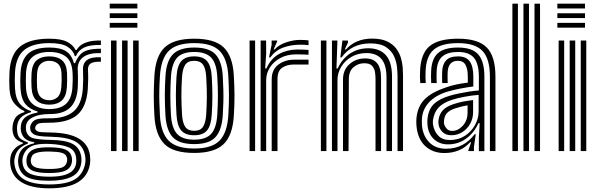

<svg xmlns="http://www.w3.org/2000/svg" viewBox="-20 -820 3249 1042"><path d="M246.8 202Q149 202 95.1 167.9Q41.2 133.8 35.5 69Q33.5 45.8 38.5 25Q43.5 3.8 60.8 -13.9Q78 -31.5 103.5 -40V-46Q80 -52.8 66.1 -67Q52.2 -81.2 48.5 -107Q46.5 -121 48.5 -136.8Q51.5 -161.8 63.6 -180.9Q75.8 -200 112.2 -211.5V-217.5Q86.5 -227 60.6 -255.6Q34.8 -284.2 31.5 -337Q28.8 -383.8 31.5 -430Q37.2 -526.5 90.1 -568.2Q143 -610 247.5 -610Q311 -610 343.9 -593.2Q376.8 -576.5 389.8 -549H395.8Q410.8 -574 436.4 -585Q462 -596 487.5 -598.5Q513 -601 527.5 -600V-576Q468.2 -577.2 436.8 -562.1Q405.2 -547 392.2 -515.5H386.2Q376.2 -548.2 345.2 -567.1Q314.2 -586 247.5 -586Q158.8 -586 112.6 -549.5Q66.5 -513 61.5 -429Q58.8 -383 61.5 -338Q65 -282.2 89.8 -254.6Q114.5 -227 148.5 -217.2V-211.2Q112.2 -200.5 94.5 -183Q76.8 -165.5 73 -136.5Q72 -127.8 72.1 -121.5Q72.2 -115.2 73.2 -106.8Q76 -82.2 87.8 -70.5Q99.5 -58.8 131.5 -47.2V-41.2Q99.5 -27.8 84.4 -12Q69.2 3.8 62.8 25Q59.8 34.8 58.1 44.6Q56.5 54.5 58.2 68.5Q65.2 127 111.1 154Q157 181 246.8 181Q341 181 386 153.5Q431 126 442 68.5Q446 48.2 441.8 25Q432 -28.5 388.1 -52.4Q344.2 -76.2 252.8 -78Q214 -78.8 193.4 -82Q172.8 -85.2 163.2 -91.4Q153.8 -97.5 148.2 -106Q144.8 -111.8 143.9 -122Q143 -132.2 145 -138Q154.5 -164 176 -171.4Q197.5 -178.8 247.5 -178Q332.8 -176.8 378 -214.2Q423.2 -251.8 429.5 -338Q431.2 -361.8 431.5 -387.6Q431.8 -413.5 430.5 -439.8Q426.8 -514.8 527.5 -509V-485Q489.8 -486.2 473 -476.1Q456.2 -466 457.5 -440Q458.8 -413.5 458.5 -387.2Q458.2 -361 456.5 -337Q449.5 -240 399.9 -197Q350.2 -154 247.5 -154Q204.5 -154 191 -150Q177.5 -146 171.8 -131.5Q171 -129.8 170.9 -124.8Q170.8 -119.8 173.2 -116.2Q178.2 -110 184.6 -106.9Q191 -103.8 206.2 -102.6Q221.5 -101.5 252.8 -101Q355.8 -99.5 408.6 -67.5Q461.5 -35.5 468.5 25.2Q471.2 50.2 468.5 69Q458.2 134.8 403.9 168.4Q349.5 202 246.8 202ZM246.8 161Q159.5 161 122.2 138.8Q85 116.5 79 68.2Q77.2 54.2 78.5 44Q79.8 33.8 82 24.5Q88.5 -1.5 107.5 -17.4Q126.5 -33.2 165.5 -42.5V-48.5Q134.5 -52.8 117.6 -66.2Q100.8 -79.8 94.2 -106.8Q91.2 -119.8 93.2 -137Q96.5 -167.2 117.8 -184Q139 -200.8 183.5 -209.2V-215.2Q141.8 -226.8 118.2 -255Q94.8 -283.2 91.2 -341Q89.8 -364.8 90 -384.2Q90.2 -403.8 91.5 -426.5Q95.8 -495 132.4 -528.5Q169 -562 247.5 -562Q306.2 -562 337.6 -542.5Q369 -523 381.2 -477.2H387.2Q399.8 -507.2 416 -524.4Q432.2 -541.5 458.6 -548.5Q485 -555.5 527.5 -555.5V-531.5Q463 -534.2 430.6 -509.4Q398.2 -484.5 402 -435.2Q403 -423.5 403 -404.9Q403 -386.2 402.8 -368.5Q402.5 -350.8 401.8 -341.5Q396.5 -267.8 358 -233.8Q319.5 -199.8 247.5 -201Q224.2 -201.5 197.2 -196.4Q170.2 -191.2 149.2 -178.6Q128.2 -166 122.2 -143.5Q120.2 -135.8 120.5 -125Q120.8 -114.2 122.5 -107.8Q131.5 -76.8 162.8 -69.2Q194 -61.8 252.8 -60.8Q333.8 -59.8 372.5 -40Q411.2 -20.2 420 25.2Q424.2 46.8 420.2 69.2Q411.5 118.8 367.4 139.9Q323.2 161 246.8 161ZM247.5 -228Q305 -228 336.6 -254.9Q368.2 -281.8 372.8 -343.5Q374 -361 374.5 -382.1Q375 -403.2 373.8 -425.2Q370.8 -485.8 338.6 -511.9Q306.5 -538 247.5 -538Q189 -538 157 -511.6Q125 -485.2 121.2 -424.5Q120 -404.2 120.1 -382.6Q120.2 -361 121.2 -342.5Q124.8 -283.2 157.1 -255.6Q189.5 -228 247.5 -228ZM247.5 -252Q204.5 -252 179.4 -273.4Q154.2 -294.8 151.2 -344.2Q150 -366.2 150.1 -384.9Q150.2 -403.5 151.2 -422.2Q154.2 -471.5 179.2 -492.8Q204.2 -514 247.5 -514Q291.2 -514 316.2 -493.1Q341.2 -472.2 343.8 -424Q345.5 -386 342.8 -344.8Q339.2 -295.2 314.2 -273.6Q289.2 -252 247.5 -252ZM247.5 -276Q273.5 -276 291.8 -292.1Q310 -308.2 312.8 -347.5Q314 -366.8 314.5 -383.4Q315 -400 313.8 -422.5Q312 -458.8 293.9 -474.4Q275.8 -490 247.5 -490Q219.5 -490 201.5 -474Q183.5 -458 181.2 -421Q180.2 -401.5 180.1 -384.1Q180 -366.8 181.2 -346Q183.5 -308.5 201.5 -292.2Q219.5 -276 247.5 -276ZM246.8 139Q302.5 139 333.2 128.8Q364 118.5 377.1 102.4Q390.2 86.2 392.8 68.8Q396 45.8 391 24.5Q383.5 -7.8 349.4 -21.6Q315.2 -35.5 252.8 -38.8Q185.2 -42.2 152.1 -27.1Q119 -12 106 25.2Q103 34 101.8 43.9Q100.5 53.8 103 69.5Q109.5 108 144.8 123.5Q180 139 246.8 139ZM246.8 119Q185.8 119 158 106.8Q130.2 94.5 125 69Q122.5 56 123.6 45.4Q124.8 34.8 128.2 25Q137.5 0.5 165.1 -10.5Q192.8 -21.5 254.2 -20.5Q307.2 -19.5 333.4 -9Q359.5 1.5 367.2 25Q374.5 47 368 69.2Q360.2 95.8 332.2 107.4Q304.2 119 246.8 119ZM246.8 97Q287.8 97 309.8 91.2Q331.8 85.5 339.5 69Q344.2 59.2 344.6 47.8Q345 36.2 338.5 25Q332 13.8 312.1 8.5Q292.2 3.2 252.8 2.5Q206.5 1.5 183.9 7.8Q161.2 14 155 24.2Q147.8 36.2 147.1 48Q146.5 59.8 150.5 69Q157.2 84 179.6 90.5Q202 97 246.8 97Z M575.5 -774V-800H725.5V-774ZM575.5 -722V-748H725.5V-722ZM575.5 -670V-696H725.5V-670ZM702.5 0V-600H732.5V0ZM582.5 0V-600H612.5V0ZM642.5 0V-600H672.5V0Z M1034 10Q920 10 872 -38.6Q824 -87.2 818 -191Q814.5 -251.5 814.5 -301.1Q814.5 -350.8 818 -410Q824.5 -517 874.6 -563.5Q924.8 -610 1034 -610Q1144.8 -610 1193.9 -562.9Q1243 -515.8 1249 -410Q1252.2 -354.5 1252.6 -304.1Q1253 -253.8 1249 -191Q1242.2 -84 1192.8 -37Q1143.2 10 1034 10ZM1034 -14Q1130 -14 1171.6 -56.9Q1213.2 -99.8 1219 -192.8Q1223 -257.5 1222.6 -304.8Q1222.2 -352 1219 -408.2Q1213.8 -499.5 1172.9 -542.8Q1132 -586 1034 -586Q939 -586 896.4 -544.2Q853.8 -502.5 848 -408.2Q845.2 -363.5 844.6 -329.2Q844 -295 845 -263Q846 -231 848 -192.5Q853.2 -100 894.9 -57Q936.5 -14 1034 -14ZM1034 -38Q951.5 -38 917 -76.1Q882.5 -114.2 877.8 -195.5Q874.5 -254.8 874.5 -302.4Q874.5 -350 878 -406.5Q883 -489.8 919.1 -525.9Q955.2 -562 1034 -562Q1115.5 -562 1149.9 -524.5Q1184.2 -487 1189 -407Q1191.5 -363.5 1192.2 -330.1Q1193 -296.8 1192.2 -265.1Q1191.5 -233.5 1189 -194.5Q1184 -114.8 1149.9 -76.4Q1115.8 -38 1034 -38ZM1034 -62Q1097 -62 1125.9 -93.4Q1154.8 -124.8 1159.2 -197.8Q1162.5 -249 1162.6 -296.9Q1162.8 -344.8 1159.2 -403.8Q1155.2 -476 1126.4 -507Q1097.5 -538 1034 -538Q967.8 -538 939.9 -505.2Q912 -472.5 907.8 -403.5Q904.8 -355 904.5 -306Q904.2 -257 907.8 -196.5Q912 -125.8 940.5 -93.9Q969 -62 1034 -62ZM1034 -86Q985.8 -86 963.5 -112Q941.2 -138 937.8 -197.8Q934.5 -253.8 934.5 -301.4Q934.5 -349 937.8 -402.5Q941.5 -462.8 964 -488.4Q986.5 -514 1034 -514Q1081.8 -514 1103.9 -488.2Q1126 -462.5 1129.2 -403Q1132.8 -344.5 1132.6 -297.5Q1132.5 -250.5 1129.2 -198.5Q1125.5 -139 1103.8 -112.5Q1082 -86 1034 -86ZM1034 -110Q1066.5 -110 1081.4 -131.2Q1096.2 -152.5 1099.2 -200.2Q1102 -245.2 1102.5 -291.6Q1103 -338 1099.2 -401.5Q1096.8 -448 1081.8 -469Q1066.8 -490 1034 -490Q999.2 -490 984.9 -467.8Q970.5 -445.5 967.8 -400.8Q964.2 -343.5 964.4 -299.9Q964.5 -256.2 967.8 -199.5Q970.5 -153.5 985.2 -131.8Q1000 -110 1034 -110Z M1440 -508.5 1454.2 -577.5V-600H1484L1484.5 -596L1465.2 -552H1470.8Q1491.5 -575.8 1531.6 -589.6Q1571.8 -603.5 1607.8 -603.5Q1616.2 -603.5 1631.1 -602.9Q1646 -602.2 1654.5 -601V-575Q1647.5 -576.2 1633.8 -576.9Q1620 -577.5 1610 -577.5Q1559.8 -577.5 1517.1 -561.9Q1474.5 -546.2 1446.8 -508.5ZM1394.5 0V-600H1424.2L1424.5 -528L1419 -448.5H1425.8Q1450.2 -502.8 1494.6 -527Q1539 -551.2 1593.5 -551.2Q1607.5 -551.2 1628.2 -550.5Q1649 -549.8 1654.5 -549V-523Q1647 -523.8 1625.4 -524.4Q1603.8 -525 1587.8 -525Q1538 -525 1501.2 -505.1Q1464.5 -485.2 1444.5 -453.4Q1424.5 -421.5 1424.5 -385.2V0ZM1334.5 0V-600H1364.5V0ZM1454.5 0V-388Q1454.5 -442.8 1490.8 -469.4Q1527 -496 1573.8 -496H1654.5V-469.8Q1638.5 -470 1614.2 -469.9Q1590 -469.8 1573.8 -469.8Q1538.2 -469.8 1512.1 -452.9Q1486 -436 1486 -391.2V0Z M2137.5 0V-405.8Q2137.5 -424.2 2134.8 -453.9Q2132 -483.5 2119 -513.5Q2106 -543.5 2075.5 -564Q2045 -584.5 1989.5 -584.5Q1889.2 -584.5 1833.8 -508.5H1827L1838.2 -600H1868L1868.5 -589L1851.2 -552H1857.8Q1910.5 -610.5 1999.2 -610.5Q2049.8 -610.5 2081.5 -595.1Q2113.2 -579.8 2131 -555.4Q2148.8 -531 2156.4 -503.6Q2164 -476.2 2165.6 -451.8Q2167.2 -427.2 2167.2 -411.8V0ZM1721.5 0V-600H1751.5V0ZM1781.5 0V-600H1811.2L1806 -448.5H1812.8Q1837.2 -502.2 1881.2 -530.4Q1925.2 -558.5 1980.2 -558Q2041.8 -557.5 2074.6 -520Q2107.5 -482.5 2107.5 -403.8V0H2077.5V-399.8Q2077.5 -467.8 2050.1 -499.9Q2022.8 -532 1969 -532Q1923 -532 1887.4 -511.4Q1851.8 -490.8 1831.6 -457.4Q1811.5 -424 1811.5 -385.2V0ZM1841.5 0V-388Q1841.5 -441.5 1877 -472.2Q1912.5 -503 1961.2 -503Q1993.8 -503 2011.6 -490.6Q2029.5 -478.2 2037.1 -460.1Q2044.8 -442 2046.4 -423.8Q2048 -405.5 2048 -393.8V0H2018V-392Q2018 -406.5 2015.5 -426.5Q2013 -446.5 2000.2 -461.6Q1987.5 -476.8 1956.8 -476.8Q1924.2 -476.8 1898.9 -455.6Q1873.5 -434.5 1873.2 -391.2L1871.5 0Z M2638.8 0V-404Q2638.8 -500.5 2598.8 -543.2Q2558.8 -586 2465.8 -586Q2375.5 -586 2334.2 -550.6Q2293 -515.2 2289.8 -434.8Q2289.2 -419.5 2289.1 -402.8Q2289 -386 2290.5 -369.2H2260.8Q2259.2 -387 2259.1 -401.4Q2259 -415.8 2259.8 -436Q2263.5 -530.2 2312.1 -570.1Q2360.8 -610 2465.8 -610Q2574.8 -610 2621.8 -562.2Q2668.8 -514.5 2668.8 -404V0ZM2578.8 0.2V-72L2583.2 -151.5H2576.5Q2552.2 -98 2508.9 -67.1Q2465.5 -36.2 2410 -36.5Q2364.8 -36.8 2334.5 -65.1Q2304.2 -93.5 2300 -142.2Q2298.5 -159 2300 -174.5Q2305.2 -227.5 2335.4 -256Q2365.5 -284.5 2422.8 -301Q2441.2 -306.5 2469 -312.4Q2496.8 -318.2 2526.1 -322.9Q2555.5 -327.5 2578.8 -329V-404Q2578.8 -472.8 2552.8 -505.4Q2526.8 -538 2465.8 -538Q2408.5 -538 2380.2 -513.2Q2352 -488.5 2349.8 -433.5Q2349.2 -419 2349 -403Q2348.8 -387 2350 -369.2H2320.2Q2319 -388.5 2319.1 -404.4Q2319.2 -420.2 2319.8 -434Q2322.5 -501.2 2356.9 -531.6Q2391.2 -562 2465.8 -562Q2542.8 -562 2575.8 -524.2Q2608.8 -486.5 2608.8 -404V0.2ZM2391 10.5Q2328.5 10.5 2287.6 -27.5Q2246.8 -65.5 2240.2 -137Q2238.2 -160 2240.2 -180Q2246.8 -243.5 2285.2 -281.9Q2323.8 -320.2 2403.5 -346.8Q2431.2 -356 2456.1 -361.4Q2481 -366.8 2518.8 -371.5V-404.2Q2518.8 -444.8 2506.6 -467.4Q2494.5 -490 2465.8 -490Q2437 -490 2423.9 -473.4Q2410.8 -456.8 2409.5 -429.5Q2409.2 -424.2 2409 -406Q2408.8 -387.8 2409.5 -369.2H2379.8Q2378.8 -391.5 2379.1 -406.9Q2379.5 -422.2 2379.8 -432.8Q2381.2 -470.2 2400.9 -492.1Q2420.5 -514 2465.8 -514Q2510.5 -514 2529.6 -486.4Q2548.8 -458.8 2548.8 -404.2V-350.8Q2515.5 -346.5 2479.6 -339.6Q2443.8 -332.8 2413.2 -324Q2347 -305 2310.2 -266.5Q2273.5 -228 2270 -177.2Q2269.5 -169.8 2269.4 -158.8Q2269.2 -147.8 2270 -139.8Q2275 -83.2 2309.2 -48Q2343.5 -12.8 2400.8 -12.8Q2450.2 -12.8 2489.1 -33.2Q2528 -53.8 2555.5 -91.5H2562.2L2552 -22.5V0H2522.2L2521.8 -4L2537 -48H2531.5Q2478.8 10.5 2391 10.5ZM2421.2 -60Q2467.5 -60 2502.6 -82.6Q2537.8 -105.2 2557.6 -140.8Q2577.5 -176.2 2577.5 -214.8V-305Q2544.2 -303 2501.8 -295Q2459.2 -287 2432.2 -278Q2383.5 -261.8 2359.9 -236.2Q2336.2 -210.8 2329.8 -168.2Q2329 -163.5 2329.1 -155.9Q2329.2 -148.2 2329.8 -144.8Q2335.5 -108.5 2358 -84.2Q2380.5 -60 2421.2 -60ZM2429 -86Q2398.5 -86 2380.5 -104.5Q2362.5 -123 2359.8 -147.2Q2358.5 -158.8 2359.8 -168Q2364 -200.5 2382.9 -221.2Q2401.8 -242 2441.5 -255Q2468.8 -264 2492.9 -268.6Q2517 -273.2 2547.5 -277V-212Q2547.5 -176.5 2531.4 -147.9Q2515.2 -119.2 2488.4 -102.6Q2461.5 -86 2429 -86ZM2433.5 -109.5Q2466 -109.5 2491.8 -137.9Q2517.5 -166.2 2517.5 -209.2V-248.5Q2502 -246 2485.2 -241.9Q2468.5 -237.8 2450.8 -232Q2420.5 -222 2406.2 -206.8Q2392 -191.5 2389.8 -166.2Q2389 -159.2 2389.2 -155.8Q2389.5 -152.2 2389.8 -149.5Q2391.5 -137.5 2402.8 -123.5Q2414 -109.5 2433.5 -109.5Z M2880.8 0V-800H2910.8V0ZM2760.8 0V-800H2790.8V0ZM2820.8 0V-800H2850.8V0Z M3004.8 -774V-800H3154.8V-774ZM3004.8 -722V-748H3154.8V-722ZM3004.8 -670V-696H3154.8V-670ZM3131.8 0V-600H3161.8V0ZM3011.8 0V-600H3041.8V0ZM3071.8 0V-600H3101.8V0Z"/></svg>

Font: Big Shoulders Inline Text Black
Style: Regular
Weight: 900
Designer: Patric King
Foundry: XO Type Co
Version: Version 1.000